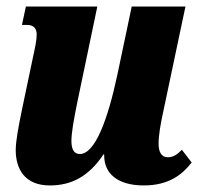

<svg xmlns="http://www.w3.org/2000/svg" viewBox="-20 -556 612 586"><path d="M132 10C200 10 252 -19 296 -85H298V-81C298 -28 337 10 419 10C496 10 537 -24 565 -60L535 -99C521 -84 508 -76 492 -76C473 -76 464 -92 464 -117C464 -143 470 -178 478 -214L546 -536H382L338 -327C309 -191 270 -86 224 -86C202 -86 198 -107 198 -126C198 -150 205 -191 217 -249L277 -536H59L47 -480H62C85 -480 92 -467 92 -450C92 -434 87 -410 81 -383L48 -226C36 -168 28 -125 28 -98C28 -41 55 10 132 10Z"/></svg>

Font: Noto Serif ExtraCondensed Black
Style: Italic
Weight: 900
Width: 2
Italic angle: -12°
Designer: Monotype Design Team
Foundry: Monotype Imaging Inc.
Version: Version 2.014